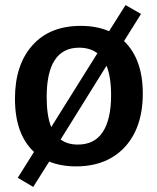

<svg xmlns="http://www.w3.org/2000/svg" viewBox="-20 -645 620 757"><path d="M298 -543Q361 -543 410 -522L475 -625L536 -590L469 -483Q543 -412 543 -276Q543 -187 511.5 -123Q480 -59 421 -24Q362 11 280 11Q220 11 174 -8L111 92L50 56L114 -46Q39 -116 39 -256Q39 -389 107.5 -466Q176 -543 298 -543ZM292 -457Q164 -457 164 -262Q164 -188 182 -144L364 -435Q335 -457 292 -457ZM418 -270Q418 -341 400 -386L219 -95Q246 -75 287 -75Q353 -75 385.5 -125Q418 -175 418 -270Z"/></svg>

Font: Bitter SemiBold
Style: Regular
Weight: 600
Designer: Sol Matas, and Bitter project Authors
Foundry: Sol Matas
Version: Version 2.001